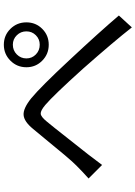

<svg xmlns="http://www.w3.org/2000/svg" viewBox="133 -896 733 1040"><g transform="rotate(-90 500.0 -375.5)"><path d="M778.3 -527.3Q808.6 -527.3 829.6 -548.3Q850.6 -569.3 850.6 -599.6Q850.6 -629.9 829.6 -651.4Q808.6 -672.9 778.3 -672.9Q747.1 -672.9 725.6 -651.4Q704.1 -629.9 704.1 -599.6Q704.1 -569.3 725.6 -548.3Q747.1 -527.3 778.3 -527.3ZM691.9 -513.7Q656.2 -548.8 656.2 -599.6Q656.2 -650.4 691.9 -686Q727.5 -721.7 778.3 -721.7Q829.1 -721.7 864.3 -686Q899.4 -650.4 899.4 -599.6Q899.4 -548.8 864.3 -513.7Q829.1 -478.5 778.3 -478.5Q727.5 -478.5 691.9 -513.7ZM127 -189.5 53.7 -262.7Q87.9 -293 124 -329.1Q145.5 -350.6 179.7 -391.1Q213.9 -431.6 256.8 -484.4Q299.8 -537.1 322.3 -563.5Q362.3 -612.3 397.9 -614.7Q433.6 -617.2 488.3 -573.2Q549.8 -522.5 695.3 -366.2Q848.6 -202.1 936.5 -98.6L872.1 -28.3Q798.8 -122.1 647.5 -293.9Q503.9 -453.1 452.1 -497.1Q420.9 -523.4 404.3 -522Q387.7 -520.5 362.3 -489.3Q336.9 -459 271 -375Q205.1 -291 184.6 -265.6Q178.7 -257.8 127 -189.5Z"/></g></svg>

Font: Gen Shin Gothic Monospace Regular
Style: Regular
Weight: 400
Designer: [Source Han Sans]
Ryoko NISHIZUKA  (kana & ideographs); Paul D. Hunt (Latin, Greek & Cyrillic); Wenlong ZHANG  (bopomofo
Version: Version 1.002.20150607